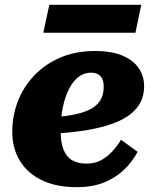

<svg xmlns="http://www.w3.org/2000/svg" viewBox="-20 -764 641 798"><path d="M299 14Q215 14 155 -14.5Q95 -43 63 -95Q31 -147 31 -216Q31 -283 54.5 -343.5Q78 -404 123 -451Q168 -498 231.5 -525Q295 -552 375 -552Q445 -552 490 -532.5Q535 -513 557 -480Q579 -447 579 -406Q579 -355 551 -318.5Q523 -282 469 -258.5Q415 -235 337 -222.5Q259 -210 157 -206L161 -275Q226 -277 273 -285Q320 -293 350.5 -307.5Q381 -322 396 -345.5Q411 -369 411 -403Q411 -422 405.5 -435Q400 -448 388 -455Q376 -462 358 -462Q329 -462 306 -444Q283 -426 266.5 -393.5Q250 -361 241 -317Q232 -273 232 -221Q232 -172 244 -142Q256 -112 280 -98Q304 -84 340 -84Q374 -84 400 -98Q426 -112 446.5 -134.5Q467 -157 483 -183L552 -133Q529 -90 494 -57Q459 -24 411 -5Q363 14 299 14ZM185 -744H567L543 -628H160Z"/></svg>

Font: Roboto Serif ExtraBold
Style: Italic
Weight: 800
Italic angle: -10°
Version: Version 1.007